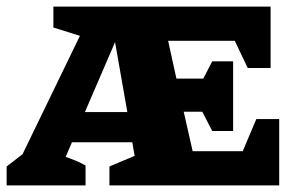

<svg xmlns="http://www.w3.org/2000/svg" viewBox="-40 -559 909 579"><path d="M600 -164 570 -222H514L541 -103H692L733 -200H802V0H290V-57L366 -89L359 -130H177L158 -86Q172 -81 186 -75.5Q200 -70 218 -60V0H-20V-57L28 -94L201 -451L121 -476V-539H776V-354H707L668 -436H467L492 -322H573L600 -374H663V-164ZM216 -221H344L307 -432Z"/></svg>

Font: Piazzolla SC ExtraBold
Style: Regular
Weight: 800
Designer: Juan Pablo del Peral
Foundry: Huerta Tipografica
Version: Version 1.330